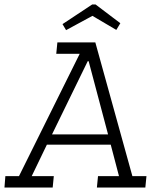

<svg xmlns="http://www.w3.org/2000/svg" viewBox="-45 -840 691 860"><path d="M383 -820 494 -736 476 -706 369 -769 251 -705 235 -732 368 -820ZM-21 -51H40L312 -599H207L212 -650H382L548 -51H611L606 0H389L394 -51H488L451 -192H165L97 -51H196L191 0H-25ZM348 -566 188 -238H439L352 -566Z"/></svg>

Font: Zilla Slab Light
Style: Italic
Weight: 300
Italic angle: -6°
Designer: Typotheque.com
Foundry: Typotheque type foundry
Version: Version 1.1; 2017; ttfautohint (v1.6)